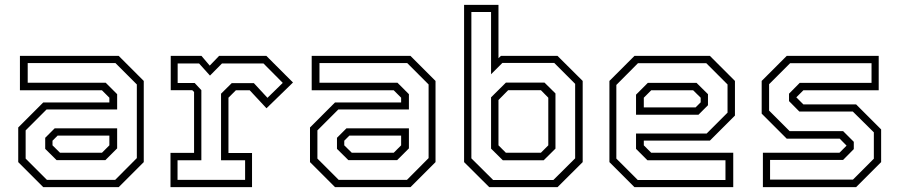

<svg xmlns="http://www.w3.org/2000/svg" viewBox="-20 -770 3700 790"><path d="M158 0 55 -103V-245.5L158 -348.5H430V-368L399.5 -398.5H62V-540H468.5L571.5 -437V-103L468.5 0ZM213 -111 166 -157.5V-203L205 -242H462V-159.5L413.5 -111ZM173 -30H454L543 -119.5V-422.5L455 -510.5H94V-429.5H415L462 -382.5V-319.5H171.5L85.5 -233.5V-117.5ZM227 -141.5H399.5L430 -172V-212H217L196 -191V-172Z M681.5 0V-141H778.5V-391.5L771 -399H682.5V-540H809L843 -500L881.5 -540H1076L1185.5 -430.5L1076.5 -324.5L1007.5 -398.5H950.5L920 -368V-140.5H1017V0ZM710.5 -30H988.5V-110.5H889.5V-384.5L933.5 -428H1024.5L1080.5 -367.5L1143.5 -429L1064 -509H893.5L844 -459L799 -509H711V-428.5H781L808.5 -399V-110.5H710.5Z M1358.5 0 1255.5 -103V-245.5L1358.5 -348.5H1630.5V-368L1600 -398.5H1262.5V-540H1669L1772 -437V-103L1669 0ZM1413.5 -111 1366.5 -157.5V-203L1405.5 -242H1662.5V-159.5L1614 -111ZM1373.5 -30H1654.5L1743.5 -119.5V-422.5L1655.5 -510.5H1294.5V-429.5H1615.5L1662.5 -382.5V-319.5H1372L1286 -233.5V-117.5ZM1427.5 -141.5H1600L1630.5 -172V-212H1417.5L1396.5 -191V-172Z M1993 0 1889.5 -103V-750H2031V-530.5L2041 -540H2274L2377.5 -437V-103L2274 0ZM2049 -110.5 2000.5 -158.5V-369.5L2061.5 -430H2220.5L2265.5 -385.5V-158.5L2217 -110.5ZM2061.5 -141.5H2205.5L2236 -172V-368L2205.5 -399H2071L2031 -358.5V-172ZM2009 -29.5H2257L2346.5 -118.5V-425L2260.5 -511H2047L2000.5 -464.5V-720.5H1919.5V-118.5Z M2901 -540 3004 -437V-294.5L2901 -191.5H2629V-172L2659.5 -141.5H2997V0H2590.5L2487.5 -103V-437L2590.5 -540ZM2846 -429 2893 -382.5V-337L2854 -298H2597V-380.5L2645.5 -429ZM2886 -510H2605L2516 -420.5V-117.5L2604 -29.5H2965V-110.5H2644L2597 -157.5V-220.5H2887.5L2973.5 -306.5V-422.5ZM2832 -398.5H2659.5L2629 -368V-328H2842L2863 -349V-368Z M3119 0V-141.5H3434L3464.5 -172V-169.5L3435 -199.5H3217L3114 -302.5V-437L3217 -540H3595.5V-398.5H3285.5L3255 -368V-371L3285.5 -340.5H3502.5L3605.5 -237.5V-103L3502.5 0ZM3148.5 -31H3489.5L3575.5 -117V-225.5L3489 -311H3269L3226.5 -354V-384.5L3270.5 -429H3566V-510H3231L3144.5 -423.5V-315L3229 -230.5H3449L3493 -186.5V-156.5L3449 -112H3148.5Z"/></svg>

Font: Tourney Thin Light
Style: Regular
Weight: 300
Version: Version 1.015